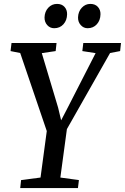

<svg xmlns="http://www.w3.org/2000/svg" viewBox="-20 -963 640 983"><path d="M83.5 0 88 -41 187.5 -54 219.5 -292 83.5 -691.5 34 -701.5 39 -743H269.5L265 -701.5L194 -691L277.5 -412L293 -347L326.5 -411.5L469.5 -691L401.5 -701.5L406.5 -743H599.5L595 -701.5L543.5 -691.5L322.5 -302L289 -54L384 -41L379 0ZM257.5 -818.5Q236 -818.5 221.8 -834.5Q207.5 -850.5 208 -874Q209 -904 227.2 -923.5Q245.5 -943 272 -943Q296.5 -943 310.2 -927.8Q324 -912.5 323.5 -890Q323 -859 304.8 -838.8Q286.5 -818.5 257.5 -818.5ZM428.5 -818.5Q408 -818.5 393.5 -834.5Q379 -850.5 379.5 -874Q380.5 -904 398.8 -923.5Q417 -943 442.5 -943Q467 -943 481 -927.8Q495 -912.5 494.5 -890Q494 -859 475.8 -838.8Q457.5 -818.5 428.5 -818.5Z"/></svg>

Font: Merriweather 24pt SemiCondensed
Style: Italic
Weight: 400
Width: 4
Italic angle: -7.8°
Designer: Eben Sorkin
Foundry: Eben Sorkin
Version: Version 2.101